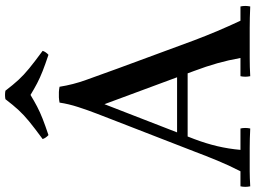

<svg xmlns="http://www.w3.org/2000/svg" viewBox="-146 -826 968 727"><g transform="rotate(-90 337.5 -462.0)"><path d="M-4 2Q-8 -17 -4 -35H53Q76 -80 93.5 -122.5Q111 -165 128 -210L248 -519Q258 -545 271 -578.5Q284 -612 296 -649Q308 -686 313 -720Q323 -722 333 -722.5Q343 -723 353 -722.5Q363 -722 373 -720L307 -550L175 -210Q158 -165 148 -122.5Q138 -80 134 -35H215Q219 -17 215 2Q174 0 141.5 0Q109 0 92 0Q74 0 52.5 0Q31 0 -4 2ZM623 -35H677Q681 -17 677 2Q654 1 634.5 0.5Q615 0 596 0Q577 0 554 0Q520 0 483.5 0Q447 0 413 2Q409 -17 413 -35H482Q474 -80 462 -122.5Q450 -165 433 -210L307 -550L373 -720Q381 -669 398.5 -620.5Q416 -572 442 -500L549 -210Q566 -165 584 -122.5Q602 -80 623 -35ZM438 -235H178V-275H438ZM494 -762Q458 -774 432.5 -784Q407 -794 386 -805Q365 -816 342 -830Q319 -816 298 -805Q277 -794 251.5 -784Q226 -774 190 -762Q179 -772 175 -784Q217 -815 241.5 -835Q266 -855 284.5 -875Q303 -895 326 -925Q342 -928 358 -925Q381 -895 399.5 -875Q418 -855 442.5 -835Q467 -815 509 -784Q505 -772 494 -762Z"/></g></svg>

Font: Poltawski Nowy
Style: Regular
Weight: 400
Designer: Adam Pótawski, Mateusz Machalski, Borys Kosmynka, Ania Wieluska
Foundry: Capitalics.wtf
Version: Version 1.001;gftools[0.9.25]